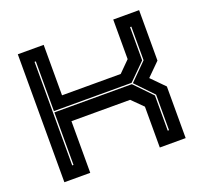

<svg xmlns="http://www.w3.org/2000/svg" viewBox="-121 -843 1054 987"><g transform="rotate(-20 406.0 -350.0)"><path d="M70 0V-700H211.5V-424H532.5L592 -483.5V-700H733.5V-424L663 -354L733.5 -282.5V0H592V-223.5L532.5 -282.5H211.5V0ZM137.5 -67.5H144.5V-355H568.5L660 -260V-67.5H667V-262L575 -358L667 -450V-634H660V-452L569.5 -362H144.5V-634H137.5Z"/></g></svg>

Font: Tourney Expanded ExtraBold
Style: Regular
Weight: 800
Width: 7
Designer: Tyler Finck
Foundry: Etcetera Type Co
Version: Version 1.010; ttfautohint (v1.8.3)